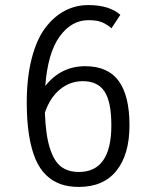

<svg xmlns="http://www.w3.org/2000/svg" viewBox="-20 -726 610 757"><path d="M316 -465Q405.5 -465 448 -406.8Q490.5 -348.5 490.5 -232Q490.5 -117 439.2 -53Q388 11 291 11Q251 11 219.2 0Q187.5 -11 162 -35.5Q136.5 -60 120 -98.5Q103.5 -137 94.5 -193Q85.5 -249 85.5 -322Q85.5 -420 105 -495.5Q124.5 -571 158.5 -616Q192.5 -661 235.5 -683.5Q278.5 -706 328.5 -706Q410.5 -706 454.5 -667.5L419.5 -614.5Q402 -630 382 -638.2Q362 -646.5 328.5 -646.5Q262 -646.5 215.2 -582.2Q168.5 -518 158.5 -387Q220 -465 316 -465ZM306.5 -406Q256 -406 216.5 -373.5Q177 -341 157 -282Q160 -194.5 176.5 -142.2Q193 -90 220.8 -69Q248.5 -48 291 -48Q419 -48 419 -232Q419 -324 392.2 -365Q365.5 -406 306.5 -406Z"/></svg>

Font: League Mono Narrow Light
Style: Regular
Weight: 300
Width: 3
Designer: Tyler Finck
Foundry: The League of Moveable Type / Tyler Finck
Version: Version 2.210